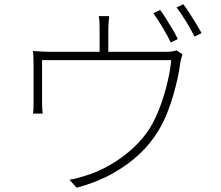

<svg xmlns="http://www.w3.org/2000/svg" viewBox="-20 -853 1040 904"><path d="M734 -806Q747 -789 762 -765Q777 -741 792 -716Q807 -691 817 -669L784 -653Q770 -683 746 -723Q722 -763 702 -791ZM843 -833Q857 -815 873 -790Q889 -765 904 -740.5Q919 -716 929 -697L896 -681Q879 -714 856 -752Q833 -790 811 -818ZM494 -777Q492 -761 491 -744Q490 -727 490 -716Q490 -705 490 -681.5Q490 -658 490 -633Q490 -608 490 -590H449Q449 -609 449 -634.5Q449 -660 449 -682.5Q449 -705 449 -716Q449 -727 448.5 -744Q448 -761 445 -777ZM839 -597Q837 -590 833.5 -578Q830 -566 828 -552Q825 -526 817 -488.5Q809 -451 796.5 -407Q784 -363 766.5 -319.5Q749 -276 726 -238Q691 -179 636.5 -127.5Q582 -76 508 -35Q434 6 341 31L307 -7Q325 -9 343.5 -14.5Q362 -20 380 -25Q438 -42 496 -75Q554 -108 604 -153.5Q654 -199 687 -252Q715 -299 736 -357Q757 -415 770 -472Q783 -529 786 -570H178Q178 -552 178 -523Q178 -494 178 -462Q178 -430 178 -403.5Q178 -377 178 -366Q178 -355 179 -340.5Q180 -326 181 -318H135Q137 -327 137.5 -341.5Q138 -356 138 -366Q138 -378 138 -402Q138 -426 138 -454Q138 -482 138 -506.5Q138 -531 138 -543Q138 -558 137.5 -578Q137 -598 135 -613Q153 -612 175 -610.5Q197 -609 221 -609H754Q779 -609 791.5 -611Q804 -613 811 -616Z"/></svg>

Font: Noto Sans JP Thin ExtraLight
Style: Regular
Weight: 250
Version: Version 2.004-H2;hotconv 1.0.118;makeotfexe 2.5.65603